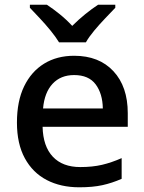

<svg xmlns="http://www.w3.org/2000/svg" viewBox="-20 -786 612 816"><path d="M295 -549Q401 -549 462 -483.5Q523 -418 523 -305V-247H161Q163 -164 204.5 -120Q246 -76 321 -76Q373 -76 413.5 -85.5Q454 -95 497 -114V-26Q456 -8 415 1Q374 10 317 10Q238 10 178.5 -21Q119 -52 85.5 -113.5Q52 -175 52 -265Q52 -356 82.5 -419Q113 -482 167.5 -515.5Q222 -549 295 -549ZM295 -467Q238 -467 203.5 -430Q169 -393 163 -325H417Q416 -388 386.5 -427.5Q357 -467 295 -467ZM231 -606Q217 -629 195 -656Q173 -683 149 -708.5Q125 -734 107 -753V-766H179Q205 -749 233.5 -726Q262 -703 287 -676Q314 -703 342.5 -726Q371 -749 397 -766H470V-753Q452 -734 427.5 -708.5Q403 -683 380.5 -656Q358 -629 345 -606Z"/></svg>

Font: Noto Sans Gurmukhi UI Medium
Style: Regular
Weight: 500
Designer: Jelle Bosma - Monotype Design Team
Foundry: Monotype Imaging Inc.
Version: Version 2.004; ttfautohint (v1.8.4.7-5d5b)